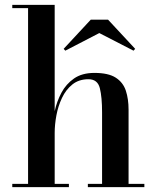

<svg xmlns="http://www.w3.org/2000/svg" viewBox="-20 -770 644 790"><path d="M388.6 -634 248.7 -561.5 241.9 -569 353.4 -689H424.7L536.2 -569L529.4 -561.5ZM30.5 -13.5H95.5V-736.5H30.5V-750H205V-312.5Q213.5 -352 232.5 -388Q251.5 -424 284.5 -447Q317.5 -470 368.5 -470Q426 -470 456.2 -450.5Q486.5 -431 497.8 -396.8Q509 -362.5 509 -319V-13.5H574V0H341.5V-13.5H400V-307.5Q400 -370.5 390.8 -407.2Q381.5 -444 344 -444Q304.5 -444 277.8 -422.5Q251 -401 235 -367Q219 -333 212 -295Q205 -257 205 -223.5V-13.5H263.5V0H30.5Z"/></svg>

Font: Bodoni* 16 Medium
Style: Regular
Weight: 500
Version: Version 2.2